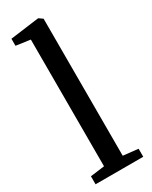

<svg xmlns="http://www.w3.org/2000/svg" viewBox="-212 -866 721 912"><g transform="rotate(-30 148.5 -409.5)"><path d="M20 -44 97.5 -54V-749L19.5 -760V-798.5L174.5 -819H179L199.5 -804.5V-53L281.5 -44V0H20Z"/></g></svg>

Font: Merriweather 12pt
Style: Regular
Weight: 400
Designer: Eben Sorkin
Foundry: Eben Sorkin
Version: Version 2.100